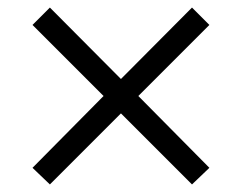

<svg xmlns="http://www.w3.org/2000/svg" viewBox="-20 -539 640 508"><path d="M112 -51 66 -95 254 -285 66 -473 112 -519 300 -330 488 -519 534 -473 346 -285 534 -95 488 -51 300 -239Z"/></svg>

Font: Nunito Sans 9pt
Style: Regular
Weight: 400
Version: Version 3.101;gftools[0.9.27]